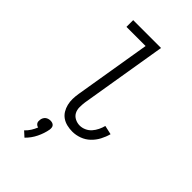

<svg xmlns="http://www.w3.org/2000/svg" viewBox="-285 -833 1170 1170"><g transform="rotate(45 300.0 -247.5)"><path d="M351 8Q327 8 304 2.5Q281 -3 263 -15.5Q245 -28 233.5 -47Q222 -66 216.5 -88.5Q211 -111 211.5 -134.5Q212 -158 216 -182L298 -677H133V-735H373L280 -173Q277 -151 277 -128.5Q277 -106 286.5 -88Q296 -70 315.5 -60Q335 -50 357 -50Q377 -50 397 -59Q417 -68 431 -84Q445 -100 454.5 -119.5Q464 -139 469 -159L527 -146Q519 -116 504 -87.5Q489 -59 465.5 -36.5Q442 -14 411.5 -3Q381 8 351 8ZM171 240 138 210Q155 194 166.5 175.5Q178 157 186 137Q179 136 173.5 132Q168 128 164.5 122.5Q161 117 160.5 110Q160 103 161 96Q162 87 166 79Q170 71 177 65Q184 59 193 56.5Q202 54 210 54Q218 54 226 56.5Q234 59 239 65Q244 71 245 79Q246 87 245 96Q238 135 219.5 173Q201 211 171 240Z"/></g></svg>

Font: Iosevka HT Light Extended
Style: Italic
Weight: 300
Width: 7
Italic angle: -9°
Monospace: yes
Designer: Belleve Invis
Foundry: Belleve Invis
Version: Version 32.3.0; ttfautohint (v1.8.4)